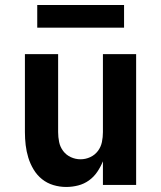

<svg xmlns="http://www.w3.org/2000/svg" viewBox="-20 -735 640 763"><path d="M243 8Q217 8 192 0.5Q167 -7 147 -23Q127 -39 113.5 -61.5Q100 -84 92.5 -108.5Q85 -133 82 -158.5Q79 -184 79 -210V-520H211V-210Q211 -190 215 -170.5Q219 -151 231 -135Q243 -119 261.5 -110.5Q280 -102 300 -102Q320 -102 338.5 -110.5Q357 -119 369 -135Q381 -151 385 -170.5Q389 -190 389 -210V-520H521V0H389V-94Q380 -72 366.5 -52Q353 -32 333.5 -18Q314 -4 290.5 2Q267 8 243 8ZM128 -625V-715H473V-625Z"/></svg>

Font: Iosevka Extrabold Extended
Style: Regular
Weight: 800
Width: 7
Monospace: yes
Designer: Belleve Invis
Foundry: Belleve Invis
Version: Version 32.5.0; ttfautohint (v1.8.4)